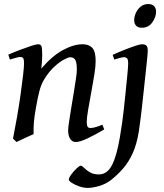

<svg xmlns="http://www.w3.org/2000/svg" viewBox="-20 -673 801 937"><path d="M488.8 -41.5Q444.3 -15.1 407.2 2.4Q370.1 20 349.6 20Q332.5 20 322.5 4.6Q312.5 -10.7 312.5 -37.1Q312.5 -47.4 316.7 -76.2Q320.8 -105 327.1 -143.1Q333.5 -181.2 339.8 -219.5Q346.2 -257.8 350.6 -288.3Q355 -318.8 355 -332Q355 -366.2 347.9 -379.9Q340.8 -393.6 321.8 -393.6Q313 -393.6 291.3 -381.8Q269.5 -370.1 243.2 -345.7Q216.8 -321.3 194.3 -283.2Q180.2 -259.8 171.9 -227.1Q163.6 -194.3 155.3 -147Q147.5 -103.5 145.3 -74.5Q143.1 -45.4 144 -18.6Q135.3 -14.6 118.4 -7.1Q101.6 0.5 85.2 8.3Q68.8 16.1 60.5 20L43.5 3.4Q53.2 -44.9 63 -101.3Q72.8 -157.7 80.3 -210.9Q87.9 -264.2 92.5 -304.7Q97.2 -345.2 97.2 -362.3Q97.2 -384.8 92.5 -389.9Q87.9 -395 79.1 -395Q71.8 -395 54.4 -390.1Q37.1 -385.3 28.3 -382.3L20.5 -406.2Q48.3 -418.5 78.6 -429.9Q108.9 -441.4 132.8 -449.2Q156.7 -457 165.5 -457Q179.2 -457 182.6 -446.8Q186 -436.5 186 -401.9Q186 -391.6 184.6 -371.1Q183.1 -350.6 181.6 -338.4Q234.9 -400.4 287.1 -428.7Q339.4 -457 383.3 -457Q414.1 -457 430.4 -439.5Q446.8 -421.9 446.8 -374.5Q446.8 -349.1 440.2 -307.6Q433.6 -266.1 425 -220.5Q416.5 -174.8 409.9 -136Q403.3 -97.2 403.3 -77.1Q403.3 -60.5 407.7 -54.4Q412.1 -48.3 420.9 -48.3Q441.9 -48.3 479.5 -64.5ZM741.7 -616.2Q741.7 -589.4 723.1 -563.5Q704.6 -537.6 672.4 -537.6Q653.8 -537.6 644.3 -547.6Q634.8 -557.6 634.8 -574.2Q634.8 -591.8 643.1 -610.1Q651.4 -628.4 666.7 -640.9Q682.1 -653.3 703.6 -653.3Q722.2 -653.3 731.9 -643.1Q741.7 -632.8 741.7 -616.2ZM701.2 -424.8Q701.2 -417 698.7 -392.1Q696.3 -367.2 692.9 -335.7Q689.5 -304.2 686.3 -275.4Q683.1 -246.6 681.6 -231Q678.2 -199.2 672.4 -147Q666.5 -94.7 658.2 -36.1Q647.9 31.2 626.7 76.7Q605.5 122.1 578.1 152.3Q550.8 182.6 522.9 204.6Q496.1 225.6 463.1 234.9Q430.2 244.1 409.2 244.1Q388.2 244.1 366.7 236.6Q345.2 229 330.6 219.5Q315.9 210 315.9 203.1Q315.9 194.8 327.6 178.7Q339.4 162.6 353.5 149.2Q367.7 135.7 374 135.7Q380.4 135.7 390.6 146.5Q400.9 157.2 418.5 167.7Q436 178.2 462.4 178.2Q503.4 178.2 526.9 132.1Q550.3 85.9 565.4 -5.4Q577.6 -77.6 583.7 -135Q589.8 -192.4 592.8 -220.2Q593.8 -231.9 595.9 -252.4Q598.1 -272.9 600.3 -295.4Q602.5 -317.9 604 -335.9Q605.5 -354 605.5 -361.3Q605.5 -383.8 599.6 -388.9Q593.8 -394 585.4 -394Q579.1 -394 564.2 -390.1Q549.3 -386.2 537.6 -382.3L529.8 -405.3Q557.6 -418 587.2 -429.7Q616.7 -441.4 640.1 -449.2Q663.6 -457 672.9 -457Q686.5 -457 693.8 -451.2Q701.2 -445.3 701.2 -424.8Z"/></svg>

Font: Gentium Book Plus
Style: Italic
Weight: 400
Italic angle: -8°
Designer: Victor Gaultney, Annie Olsen, Iska Routamaa, Becca Hirsbrunner
Foundry: SIL International
Version: Version 6.101